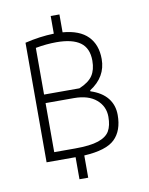

<svg xmlns="http://www.w3.org/2000/svg" viewBox="-90 -777 737 952"><g transform="rotate(-10 278.0 -301.0)"><path d="M232 -1H86V-603Q161 -621 232 -623V-712H276V-622Q361 -615 402.5 -572.5Q444 -530 444 -458Q444 -368 361 -315V-310Q417 -292 445.5 -256.5Q474 -221 474 -171Q474 -92 430.5 -50Q387 -8 276 -2V110H232ZM310 -334Q358 -354 377.5 -383Q397 -412 397 -458Q397 -521 357 -550Q317 -579 237 -579Q187 -579 132 -569V-334ZM237 -44Q314 -44 355 -58Q396 -72 411.5 -99Q427 -126 427 -170Q427 -223 387 -257Q347 -291 275 -291H132V-44Z"/></g></svg>

Font: Athiti Light
Style: Regular
Weight: 300
Designer: CadsonDemak Team
Foundry: CadsonDemak
Version: Version 1.033